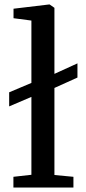

<svg xmlns="http://www.w3.org/2000/svg" viewBox="-20 -839 386 859"><path d="M40 0V-48L120.5 -57V-405.5L21 -363V-426L120.5 -468V-747L40.5 -757.5V-800L199.5 -819H202L223.5 -804V-508.5L326.5 -555.5V-492L223.5 -445.5V-56L308.5 -48V0Z"/></svg>

Font: Merriweather 24pt
Style: Regular
Weight: 400
Designer: Eben Sorkin
Foundry: Eben Sorkin
Version: Version 2.100